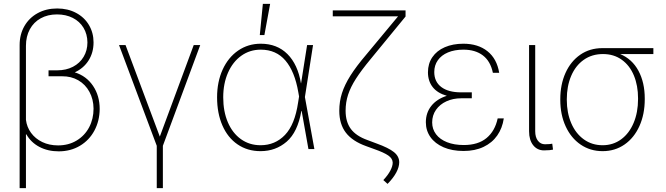

<svg xmlns="http://www.w3.org/2000/svg" viewBox="-20 -760 3394 979"><path d="M457 -543.9Q457 -492.2 431.9 -452.1Q406.7 -412.1 361.3 -391.1Q420.4 -372.6 454.3 -322.3Q488.3 -272 488.3 -204.1Q487.8 -143.6 461.4 -94.2Q435.1 -44.9 387.5 -16.6Q339.8 11.7 279.3 11.7Q224.1 11.7 180.9 -11Q137.7 -33.7 114.3 -75.2L112.3 -74.7V199.2H80.1V-530.3Q80.1 -584.5 104.5 -627Q128.9 -669.4 172.4 -693.1Q215.8 -716.8 271.5 -716.8Q325.7 -716.8 367.9 -694.3Q410.2 -671.9 433.6 -632.3Q457 -592.8 457 -543.9ZM276.4 -18.6Q329.6 -18.6 370.8 -43.5Q412.1 -68.4 434.6 -111.1Q457 -153.8 457 -206.1Q456.5 -253.9 436 -291.7Q415.5 -329.6 379.2 -350.6Q342.8 -371.6 295.9 -371.1H227.5V-401.4H271.5Q317.4 -401.4 352.3 -419.7Q387.2 -438 406.5 -470.5Q425.8 -502.9 425.8 -543.9Q425.3 -585.9 405.8 -618.4Q386.2 -650.9 351.1 -668.7Q315.9 -686.5 270.5 -686.5Q223.6 -686.5 187.7 -666.7Q151.9 -647 132.1 -610.6Q112.3 -574.2 112.3 -526.4V-148.9Q116.7 -112.3 138.4 -82.5Q160.2 -52.7 195.8 -35.6Q231.4 -18.6 276.4 -18.6Z M620.1 -530.3 794.9 -63.5 967.8 -530.3H1001L810.5 -16.6V199.2H779.3V-16.6L586.9 -530.3Z M1086.9 -263.7Q1086.9 -342.8 1115.2 -405Q1143.6 -467.3 1194.3 -502.2Q1245.1 -537.1 1309.6 -537.1Q1392.6 -537.1 1445.6 -484.4Q1498.5 -431.6 1514.6 -335H1515.1L1545.9 -530.3H1576.2L1534.7 -265.1L1583 0H1552.7L1518.1 -194.3H1516.6Q1498 -86.4 1441.9 -37.8Q1385.7 10.7 1308.6 10.7Q1241.7 10.7 1191.4 -23.7Q1141.1 -58.1 1114 -120.4Q1086.9 -182.6 1086.9 -263.7ZM1308.6 -19.5Q1382.8 -19.5 1433.1 -72Q1483.4 -124.5 1500 -237.3L1504.9 -268.1L1501 -290Q1482.9 -395.5 1435.5 -451.2Q1388.2 -506.8 1309.6 -506.8Q1253.9 -506.8 1210.4 -475.8Q1167 -444.8 1142.6 -389.4Q1118.2 -334 1118.2 -263.7Q1118.2 -191.9 1141.8 -136.5Q1165.5 -81.1 1208.7 -50.3Q1252 -19.5 1308.6 -19.5ZM1320.3 -740.2H1357.4L1328.1 -581.1H1304.7Z M2047.9 -675.8 1870.1 -459Q1822.3 -401.4 1794.9 -358.6Q1767.6 -315.9 1754.9 -277.1Q1742.2 -238.3 1742.2 -195.3Q1742.2 -138.7 1769 -102.5Q1795.9 -66.4 1853.5 -45.9L1900.4 -28.3Q1961.4 -6.3 1988.5 15.4Q2015.6 37.1 2015.6 67.4Q2015.6 91.3 2000.7 119.4Q1985.8 147.5 1956.1 177.7L1934.6 158.2Q1958 133.3 1970.2 110.1Q1982.4 86.9 1982.4 69.3Q1981.9 48.3 1960 33Q1938 17.6 1887.7 0L1847.7 -14.6Q1777.3 -39.6 1743.7 -83.3Q1710 -127 1710 -195.3Q1710 -242.2 1723.6 -284.9Q1737.3 -327.6 1766.8 -374.5Q1796.4 -421.4 1846.7 -480.5L2009.8 -676.8H1676.8V-707H2047.9Z M2258.3 -271.5Q2210.4 -285.2 2186.3 -315.9Q2162.1 -346.7 2162.1 -391.6Q2162.1 -435.5 2184.6 -468.5Q2207 -501.5 2248 -519.3Q2289.1 -537.1 2342.8 -537.1Q2417.5 -537.1 2465.6 -498.8Q2513.7 -460.4 2525.4 -388.7H2493.2Q2481 -447.8 2442.4 -477.3Q2403.8 -506.8 2342.8 -506.8Q2297.9 -506.8 2264.2 -492.7Q2230.5 -478.5 2212.4 -452.6Q2194.3 -426.8 2194.3 -392.6Q2194.3 -343.3 2230.2 -316.2Q2266.1 -289.1 2331.1 -289.1H2385.7V-258.8H2331.1Q2290 -258.8 2256.3 -243.4Q2222.7 -228 2203.1 -200Q2183.6 -171.9 2183.6 -135.7Q2183.6 -101.6 2203.4 -75.4Q2223.1 -49.3 2259.5 -34.9Q2295.9 -20.5 2344.7 -20.5Q2418 -20.5 2460.9 -56.2Q2503.9 -91.8 2517.6 -156.2H2548.8Q2541.5 -106.4 2515.4 -69.1Q2489.3 -31.7 2445.6 -11Q2401.9 9.8 2343.8 9.8Q2285.2 9.8 2241.7 -9Q2198.2 -27.8 2174.8 -61Q2151.4 -94.2 2151.4 -136.7Q2151.4 -185.1 2179.4 -220.2Q2207.5 -255.4 2258.3 -271.5Z M2709 -530.3V-90.8Q2709 -60.1 2722.9 -42.2Q2736.8 -24.4 2758.8 -24.4Q2772.5 -24.4 2783.2 -25.4Q2793.9 -26.4 2795.9 -27.3L2799.8 2.9Q2794.9 4.4 2782.7 5.6Q2770.5 6.8 2753.9 6.8Q2719.7 6.8 2698.7 -19.5Q2677.7 -45.9 2677.7 -90.8V-530.3Z M3051.8 -514.6H3311.5V-484.4H3142.1Q3203.1 -459 3235.4 -399.2Q3267.6 -339.4 3267.6 -257.8V-253.9Q3267.6 -177.7 3240.5 -117.4Q3213.4 -57.1 3164.6 -23.2Q3115.7 10.7 3052.7 10.7Q2989.7 10.7 2940.7 -22.7Q2891.6 -56.2 2864.3 -115.7Q2836.9 -175.3 2836.9 -251V-253.9Q2836.9 -329.1 2863.5 -388.2Q2890.1 -447.3 2938.7 -481Q2987.3 -514.6 3051.8 -514.6ZM3052.7 -19.5Q3106.4 -19.5 3147.5 -49.8Q3188.5 -80.1 3210.9 -133.5Q3233.4 -187 3233.4 -254.9V-258.8Q3233.4 -323.7 3212.2 -375Q3190.9 -426.3 3150.4 -455.3Q3109.9 -484.4 3054.7 -484.4Q2998 -484.4 2956.3 -454.8Q2914.6 -425.3 2892.3 -372.8Q2870.1 -320.3 2870.1 -253.9V-251Q2870.1 -184.6 2892.8 -131.8Q2915.5 -79.1 2957 -49.3Q2998.5 -19.5 3052.7 -19.5Z"/></svg>

Font: Pretendard JP Thin
Style: Regular
Weight: 100
Designer: Base glyphs from Inter by Rasmus Andersson; Hangeul glyphs from Noto Sans CJK(Source Han Sans) by Jang Soo-young and Kan
Foundry: Kil Hyung-jin
Version: Version 1.309